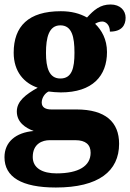

<svg xmlns="http://www.w3.org/2000/svg" viewBox="-27 -600 580 856"><path d="M222 236C413 236 504 163 504 41C504 -56 443 -112 314 -112H202C178 -112 159 -120 159 -143C159 -165 175 -186 190 -192C201 -190 231 -188 244 -188C386 -188 450 -262 450 -368C450 -425 426 -466 397 -494C405 -499 416 -504 429 -504C443 -504 463 -491 463 -459C516 -459 533 -488 533 -521C533 -553 509 -580 466 -580C420 -580 392 -556 361 -522C328 -540 292 -550 244 -550C100 -550 34 -483 34 -365C34 -280 81 -229 141 -209C86 -178 48 -148 48 -103C48 -55 86 -30 123 -16C43 -9 -7 33 -7 101C-7 189 69 236 222 236ZM242 -250C192 -250 178 -298 178 -364C178 -433 191 -487 242 -487C294 -487 305 -435 305 -365C305 -297 294 -250 242 -250ZM225 173C163 173 119 150 119 100C119 40 163 25 194 25H309C355 25 377 45 377 81C377 140 324 173 225 173Z"/></svg>

Font: Noto Serif Tamil SemiCondensed ExtraBold
Style: Italic
Weight: 800
Width: 4
Italic angle: -12°
Designer: Indian Type Foundry, Tom Grace, and the Monotype Design Team
Foundry: Monotype Imaging Inc.
Version: Version 2.003